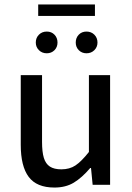

<svg xmlns="http://www.w3.org/2000/svg" viewBox="-20 -822 588 854"><path d="M402.3 -802.2V-751H149.9V-802.2ZM188 -681.6Q209 -681.6 222.4 -667.7Q235.8 -653.8 235.8 -632.8Q235.8 -612.3 222.2 -598.6Q208.5 -585 188 -585Q167 -585 153.1 -598.9Q139.2 -612.8 139.2 -632.8Q139.2 -653.8 153.1 -667.7Q167 -681.6 188 -681.6ZM364.7 -681.6Q385.7 -681.6 399.7 -667.7Q413.6 -653.8 413.6 -632.8Q413.6 -612.8 399.7 -598.9Q385.7 -585 364.7 -585Q344.2 -585 330.6 -598.6Q316.9 -612.3 316.9 -632.8Q316.9 -653.8 330.3 -667.7Q343.8 -681.6 364.7 -681.6ZM167 -487.8V-190.9Q167 -146.5 175 -119.9Q183.1 -93.3 201.9 -81.1Q220.7 -68.8 252.9 -68.8Q289.6 -68.8 315.7 -86.2Q341.8 -103.5 375.5 -146V-487.8H469.7V0H392.1L384.8 -74.7H381.3Q344.2 -31.2 308.1 -9.5Q272 12.2 222.2 12.2Q143.1 12.2 107.7 -35.2Q72.3 -82.5 72.3 -178.2V-487.8Z"/></svg>

Font: Varta SemiBold
Style: Regular
Weight: 600
Designer: Joana Correia, Viktoriya Grabowska, Eben Sorkin
Foundry: Sorkin Type
Version: Version 1.003; ttfautohint (v1.3) -l 8 -r 24 -G 200 -x 12 -H